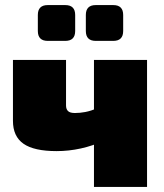

<svg xmlns="http://www.w3.org/2000/svg" viewBox="-20 -736 645 756"><path d="M240 -500V-321Q240 -306 248 -298.5Q256 -291 275 -291Q295 -291 316 -295Q337 -299 364 -310L386 -181Q346 -162 298.5 -151.5Q251 -141 203 -141Q114 -141 72.5 -170Q31 -199 31 -260V-500ZM559 -500V0H350V-500ZM426 -716Q465 -716 465 -677V-614Q465 -575 426 -575H357Q318 -575 318 -614V-677Q318 -716 357 -716ZM237 -716Q276 -716 276 -677V-614Q276 -575 237 -575H168Q129 -575 129 -614V-677Q129 -716 168 -716Z"/></svg>

Font: Exo 2 Black
Style: Regular
Weight: 900
Designer: Natanael Gama
Foundry: Natanael Gama
Version: Version 2.010